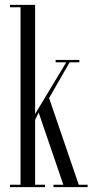

<svg xmlns="http://www.w3.org/2000/svg" viewBox="-20 -770 384 790"><path d="M21 0V-10H64.5V-740H21V-750H124.5V-301L252.5 -513.5H209V-523.5H306.5V-513.5H266.5L182 -366.5L304 -10H340.5V0H200V-10H240.5L139 -307L124.5 -277V-10H165V0Z"/></svg>

Font: Imbue 100pt Light
Style: Regular
Weight: 300
Designer: Tyler Finck
Foundry: Etcetera Type Company
Version: Version 1.102; ttfautohint (v1.8.3)